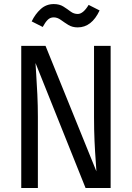

<svg xmlns="http://www.w3.org/2000/svg" viewBox="-20 -934 655 954"><path d="M405.1 0 156.4 -621Q156.9 -605.6 160 -562.8Q163.1 -520 165.6 -464.4Q168.2 -408.7 168.2 -353.8V0H85.6V-706.2H206.2L459 -82.6Q458.5 -97.4 455.4 -137.2Q452.3 -176.9 449.7 -233.1Q447.2 -289.2 447.2 -352.8V-706.2H529.7V0ZM366.2 -797.9Q339 -797.9 319.2 -810.3Q299.5 -822.6 282.3 -835.1Q265.1 -847.7 246.7 -847.7Q229.2 -847.7 216.9 -835.4Q204.6 -823.1 192.3 -800L137.4 -827.7Q154.9 -864.1 182.3 -889Q209.7 -913.8 247.2 -913.8Q275.4 -913.8 294.9 -901.5Q314.4 -889.2 330.5 -876.9Q346.7 -864.6 366.2 -864.6Q393.3 -864.6 420.5 -909.7L474.9 -882.1Q435.4 -797.9 366.2 -797.9Z"/></svg>

Font: FiraCode Nerd Font Mono
Style: Regular
Weight: 400
Monospace: yes
Designer: Carrois Corporate, Edenspiekermann AG, Nikita Prokopov
Foundry: Carrois Corporate, Edenspiekermann AG, Nikita Prokopov
Version: Version 6.002;Nerd Fonts 3.4.0